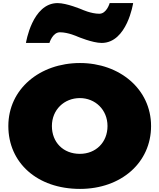

<svg xmlns="http://www.w3.org/2000/svg" viewBox="-20 -1201 1032 1243"><path d="M482 -964C482 -964 579 -923 638 -923C803 -923 842 -1181 842 -1181H690C690 -1181 671 -1112 623 -1112C569 -1112 509 -1140 509 -1140C509 -1140 412 -1181 353 -1181C188 -1181 148 -923 148 -923H300C300 -923 320 -992 368 -992C422 -992 482 -964 482 -964ZM34 -385C34 -625 238 -793 498 -793C753 -793 958 -625 958 -385C958 -148 764 22 498 22C220 22 34 -148 34 -385ZM316 -385C316 -280 389 -205 497 -205C601 -205 676 -280 676 -385C676 -491 596 -566 497 -566C396 -566 316 -491 316 -385Z"/></svg>

Font: Poland Can Into
Style: BigWritings
Weight: 700
Foundry: Cannot Into Space Fonts
Version: Version 0.92